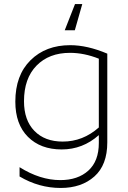

<svg xmlns="http://www.w3.org/2000/svg" viewBox="-20 -764 637 952"><path d="M291 -62Q391 -62 470 -132V-473Q397 -502 327 -502Q223 -502 161 -438.5Q99 -375 99 -262Q99 -168 150.5 -115Q202 -62 291 -62ZM512 -58Q512 54 448 111Q384 168 281 168Q173 168 77 111V65Q179 129 279 129Q366 129 418 82Q470 35 470 -55V-94Q390 -23 286 -23Q181 -23 118.5 -85.5Q56 -148 56 -260Q56 -391 131.5 -465.5Q207 -540 328 -540Q413 -540 512 -498ZM301 -614 352 -744H388L351 -614Z"/></svg>

Font: Roundo Light
Style: Regular
Weight: 300
Designer: Namrata Goyal (Gurmukhi), Shiva Nallaperumal (Latin)
Foundry: Indian Type Foundry
Version: Version 1.000;PS 1.0;hotconv 1.0.88;makeotf.lib2.5.647800